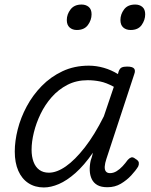

<svg xmlns="http://www.w3.org/2000/svg" viewBox="-20 -808 663 845"><path d="M173 17Q134 17 105 -2Q76 -21 60.5 -56.5Q45 -92 45 -141Q45 -187 58 -238.5Q71 -290 97.5 -339.5Q124 -389 163.5 -429.5Q203 -470 255 -494.5Q307 -519 371 -519Q404 -519 437 -509.5Q470 -500 499 -482L502 -493Q507 -507 515.5 -511Q524 -515 539 -515Q563 -515 570 -506.5Q577 -498 571 -482L448 -108Q442 -90 441 -75.5Q440 -61 446 -53.5Q452 -46 464 -46Q479 -46 493 -54.5Q507 -63 519.5 -76.5Q532 -90 542 -104Q549 -112 557 -115Q565 -118 576 -109Q590 -101 591 -92Q592 -83 588 -75Q577 -57 557.5 -36Q538 -15 512 0.5Q486 16 453 16Q425 16 408.5 6.5Q392 -3 384 -19.5Q376 -36 375 -57Q374 -78 379 -101Q382 -109 384.5 -118Q387 -127 389 -136Q350 -80 312 -46.5Q274 -13 239 2Q204 17 173 17ZM119 -149Q119 -119 127.5 -96Q136 -73 153 -60.5Q170 -48 195 -48Q230 -48 270 -76Q310 -104 353 -159Q396 -214 437 -296L481 -426Q448 -444 420.5 -449.5Q393 -455 366 -455Q316 -455 276.5 -434.5Q237 -414 207.5 -380.5Q178 -347 158.5 -306.5Q139 -266 129 -225Q119 -184 119 -149ZM318 -676Q299 -676 286.5 -687Q274 -698 274 -720Q274 -745 290.5 -766.5Q307 -788 339 -788Q358 -788 370.5 -777.5Q383 -767 383 -745Q383 -720 367 -698Q351 -676 318 -676ZM555 -676Q535 -676 522.5 -687Q510 -698 510 -720Q510 -745 526 -766.5Q542 -788 575 -788Q594 -788 606.5 -777.5Q619 -767 619 -745Q619 -720 603.5 -698Q588 -676 555 -676Z"/></svg>

Font: Playwrite CU Light
Style: Regular
Weight: 300
Designer: Veronika Burian, José Scaglione
Foundry: TypeTogether
Version: Version 1.002